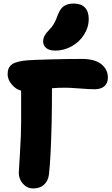

<svg xmlns="http://www.w3.org/2000/svg" viewBox="-20 -1022 630 1082"><path d="M292 -736.8Q258.3 -736.8 240.7 -751Q223.1 -765.1 223.1 -789.1Q223.1 -819.3 252.9 -849.1Q272.9 -869.1 284.4 -889.2Q295.9 -909.2 307.1 -940.9Q320.3 -974.6 341.1 -988.3Q361.8 -1002 395 -1002Q436 -1002 458 -980Q480 -958 480 -915Q480 -867.7 453.4 -826.2Q426.8 -784.7 383.3 -760.7Q339.8 -736.8 292 -736.8ZM167 40Q133.3 40 109.6 13.7Q85.9 -12.7 85.9 -47.9Q85.9 -56.2 92.5 -160.4Q99.1 -264.6 99.1 -332V-511.2Q68.8 -518.6 45.9 -546.4Q22.9 -574.2 22.9 -604Q22.9 -641.6 47.6 -659.4Q72.3 -677.2 134.8 -682.1Q167 -684.6 263.2 -687.3Q359.4 -689.9 440.9 -689.9Q514.2 -689.9 551 -660.4Q587.9 -630.9 587.9 -585Q587.9 -552.7 568.1 -535.9Q548.3 -519 512.2 -519Q485.8 -519 429.4 -523.4Q373 -527.8 349.1 -527.8Q308.6 -527.8 272.9 -524.9Q272.9 -414.1 271 -328.1Q266.1 -126 255.9 -39.1Q251.5 -2.9 228.3 18.6Q205.1 40 167 40Z"/></svg>

Font: Shantell Sans Bouncy
Style: Regular
Weight: 800
Designer: Stephen Nixon, Anya Danilova, Shantell Martin
Foundry: Arrow Type
Version: Version 1.006;[9816181b4]